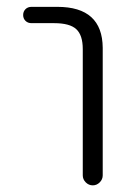

<svg xmlns="http://www.w3.org/2000/svg" viewBox="-20 -565 387 563"><path d="M72.3 -497.1Q61.5 -497.1 54.7 -503.9Q47.9 -510.7 47.9 -521Q47.9 -531.2 54.7 -538.1Q61.5 -544.9 72.3 -544.9H148.4Q280.3 -544.9 281.2 -424.8V-50.8Q281.2 -39.1 272.5 -30.3Q263.7 -21.5 252 -21.5Q240.2 -21.5 231.4 -30.3Q222.7 -39.1 222.7 -50.8V-420.9Q222.7 -461.9 203.6 -479.5Q184.6 -497.1 138.7 -497.1Z"/></svg>

Font: Gen Jyuu Gothic P Light
Style: Regular
Weight: 200
Designer: [Source Han Sans]
Ryoko NISHIZUKA  (kana & ideographs); Paul D. Hunt (Latin, Greek & Cyrillic); Wenlong ZHANG  (bopomofo
Version: Version 1.002.20150607